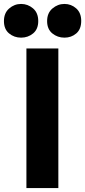

<svg xmlns="http://www.w3.org/2000/svg" viewBox="-63 -954 432 974"><path d="M71 0V-708H233V0ZM44 -763Q9 -763 -17 -784.5Q-43 -806 -43 -847Q-43 -888 -16.5 -911Q10 -934 44 -934Q78 -934 104.5 -911.5Q131 -889 131 -847Q131 -806 105 -784.5Q79 -763 44 -763ZM264 -763Q229 -763 202.5 -784.5Q176 -806 176 -847Q176 -888 203 -911Q230 -934 264 -934Q298 -934 323.5 -911.5Q349 -889 349 -848Q349 -806 324 -784.5Q299 -763 264 -763Z"/></svg>

Font: Onest ExtraBold
Style: Regular
Weight: 800
Designer: Dmitri Voloshin, Andrey Kudryavtsev
Foundry: Dmitri Voloshin, Andrey Kudryavtsev
Version: Version 1.000;gftools[0.9.33]